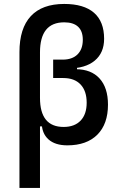

<svg xmlns="http://www.w3.org/2000/svg" viewBox="-20 -723 626 968"><path d="M319.3 9.8Q257.8 9.8 224.1 -20.5Q190.4 -50.8 190.4 -105.5L207 -85.9H161.6Q78.1 -139.6 78.1 -229.5V-460.4Q78.1 -580.1 135.3 -641.6Q192.4 -703.1 303.7 -703.1Q402.8 -703.1 453.9 -658.7Q504.9 -614.3 504.9 -527.3Q504.9 -456.5 457.5 -417.2Q410.2 -377.9 324.2 -377.9H248V-422.4H295.9Q344.2 -422.4 370.8 -448.7Q397.5 -475.1 397.5 -522.5Q397.5 -565.9 373.8 -588.1Q350.1 -610.4 303.7 -610.4Q181.6 -610.4 181.6 -459V-229.5Q181.6 -83 300.8 -83Q356 -83 386.5 -115Q417 -147 417 -205.1Q417 -264.6 386.2 -297.1Q355.5 -329.6 298.8 -329.6H248V-374H362.3Q439.5 -374 481.9 -327.4Q524.4 -280.8 524.4 -195.3Q524.4 -97.7 470.7 -43.9Q417 9.8 319.3 9.8ZM78.1 224.6V-345.7H181.6V224.6ZM248 -350.6V-398.4H368.2V-350.6Z"/></svg>

Font: Cascadia Code PL
Style: Regular
Weight: 400
Monospace: yes
Designer: Aaron Bell
Foundry: Saja Typeworks
Version: Version 2102.003